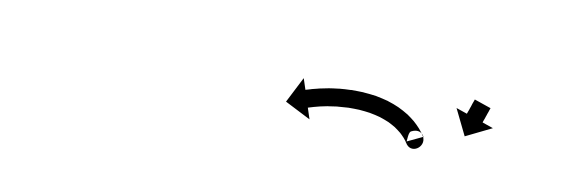

<svg xmlns="http://www.w3.org/2000/svg" viewBox="-24 -621 640 214"><g transform="rotate(10 295.5 -514.0)"><path d="M521.6 -539.9C521.6 -540 521.6 -540 521.6 -540.1L502.7 -546.6C502.7 -546.6 502.7 -546.5 502.7 -546.4C502.6 -546.2 502.5 -546.1 502.5 -545.9C502.4 -545.6 502.3 -545.3 502.2 -545C502.1 -544.7 501.9 -544.3 501.8 -543.9C501.6 -543.5 501.5 -543.1 501.3 -542.6C501.2 -542.1 501 -541.7 500.8 -541.2C500.7 -540.7 500.5 -540.1 500.3 -539.6C500.1 -539.1 499.9 -538.5 499.8 -538C499.6 -537.5 499.4 -536.9 499.2 -536.4C499 -535.9 498.8 -535.4 498.7 -534.8C498.5 -534.4 498.3 -533.9 498.2 -533.4C498 -533 497.9 -532.5 497.7 -532.1C497.6 -531.7 497.5 -531.4 497.3 -531C497.2 -530.7 497.1 -530.4 497 -530.1C497 -530 496.9 -529.8 496.8 -529.6C496.8 -529.5 496.8 -529.5 496.8 -529.4L484.3 -533.7L498.7 -504.2L528.1 -518.6L515.7 -522.9C515.7 -522.9 515.7 -523 515.8 -523.1C515.8 -523.2 515.9 -523.4 515.9 -523.6C516 -523.9 516.1 -524.2 516.2 -524.5C516.4 -524.8 516.5 -525.2 516.6 -525.6C516.8 -526 516.9 -526.4 517.1 -526.9C517.2 -527.4 517.4 -527.8 517.6 -528.3C517.7 -528.8 517.9 -529.4 518.1 -529.9C518.3 -530.4 518.5 -531 518.7 -531.5C518.8 -532 519 -532.6 519.2 -533.1C519.4 -533.6 519.6 -534.1 519.8 -534.7C519.9 -535.1 520.1 -535.6 520.3 -536.1C520.4 -536.5 520.6 -537 520.7 -537.4C520.8 -537.8 521 -538.1 521.1 -538.5C521.2 -538.8 521.3 -539.1 521.4 -539.4C521.4 -539.5 521.5 -539.7 521.6 -539.9ZM435.5 -486.1C442.4 -473.5 458.4 -484.4 453.2 -495.5L435.1 -486.9C437 -483 435.1 -497.3 438.9 -499.2C451.7 -505.8 455.3 -491.6 453 -495.7C453 -495.7 453 -495.8 452.9 -495.9C452.9 -495.9 452.9 -496 452.9 -496C452.3 -497 451.6 -498 450.9 -499C450.9 -499 450.9 -499.1 450.8 -499.1C450.8 -499.2 450.7 -499.3 450.7 -499.3C449.5 -501 448.1 -502.6 446.8 -504.2C446.8 -504.2 446.7 -504.3 446.6 -504.4C446.6 -504.5 446.5 -504.5 446.5 -504.5C444.5 -506.7 442.5 -508.7 440.3 -510.6C440.3 -510.6 440.2 -510.7 440.2 -510.7C440.1 -510.8 440 -510.9 440 -510.9C437.3 -513.1 434.5 -515.2 431.6 -517.2C431.6 -517.2 431.5 -517.2 431.4 -517.3C431.3 -517.4 431.2 -517.4 431.2 -517.4C427.8 -519.5 424.3 -521.4 420.7 -523.1C420.7 -523.1 420.6 -523.2 420.5 -523.2C420.4 -523.3 420.3 -523.3 420.3 -523.3C416.3 -525.1 412.2 -526.6 408 -527.9C408 -527.9 407.9 -528 407.8 -528C407.7 -528 407.6 -528.1 407.6 -528.1C403.1 -529.3 398.6 -530.3 394.1 -531.2C394.1 -531.2 394 -531.2 393.9 -531.2C393.8 -531.2 393.7 -531.3 393.7 -531.3C389 -531.9 384.2 -532.5 379.5 -532.8C379.5 -532.8 379.4 -532.8 379.3 -532.8C379.2 -532.8 379.2 -532.9 379.2 -532.9C374.4 -533.1 369.7 -533.1 365 -533.1C365 -533.1 364.9 -533 364.9 -533C364.8 -533 364.7 -533 364.7 -533C360.3 -532.9 355.8 -532.6 351.4 -532.2C351.4 -532.2 351.4 -532.1 351.3 -532.1C351.2 -532.1 351.2 -532.1 351.2 -532.1C347.2 -531.7 343.3 -531.1 339.3 -530.5C339.3 -530.5 339.3 -530.5 339.2 -530.4C339.2 -530.4 339.1 -530.4 339.1 -530.4C335.8 -529.8 332.5 -529.1 329.2 -528.4C329.2 -528.4 329.2 -528.4 329.1 -528.4C329.1 -528.4 329.1 -528.3 329.1 -528.3C326.5 -527.7 324 -527.1 321.5 -526.4C321.5 -526.4 321.5 -526.4 321.5 -526.4C321.4 -526.4 321.4 -526.3 321.4 -526.3C319.8 -525.9 318.2 -525.4 316.6 -524.9C316.6 -524.9 316.6 -524.9 316.6 -524.9C316.5 -524.9 316.5 -524.9 316.5 -524.9C316 -524.7 315.4 -524.5 314.9 -524.4L310.8 -536.9L295.9 -507.7L325.1 -492.8L321 -505.3C321.6 -505.5 322.1 -505.7 322.6 -505.8C322.6 -505.8 322.6 -505.8 322.6 -505.8C322.6 -505.8 322.6 -505.8 322.6 -505.8C324 -506.3 325.5 -506.7 327 -507.1C327 -507.1 327 -507.1 326.9 -507.1C326.9 -507.1 326.9 -507.1 326.9 -507.1C329.2 -507.8 331.5 -508.4 333.8 -508.9C333.8 -508.9 333.8 -508.9 333.7 -508.9C333.7 -508.9 333.7 -508.9 333.7 -508.9C336.7 -509.6 339.7 -510.2 342.8 -510.8C342.8 -510.8 342.7 -510.8 342.7 -510.7C342.6 -510.7 342.6 -510.7 342.6 -510.7C346.2 -511.3 349.9 -511.8 353.5 -512.3C353.5 -512.3 353.5 -512.3 353.4 -512.3C353.3 -512.2 353.3 -512.2 353.3 -512.2C357.4 -512.6 361.5 -512.9 365.6 -513.1C365.6 -513.1 365.5 -513.1 365.4 -513.1C365.4 -513.1 365.3 -513.1 365.3 -513.1C369.6 -513.1 374 -513.1 378.3 -512.9C378.3 -512.9 378.2 -512.9 378.1 -512.9C378 -512.9 378 -512.9 378 -512.9C382.2 -512.6 386.5 -512.1 390.7 -511.5C390.7 -511.5 390.6 -511.5 390.5 -511.5C390.4 -511.5 390.4 -511.5 390.4 -511.5C394.4 -510.8 398.3 -509.9 402.3 -508.8C402.3 -508.8 402.2 -508.8 402.1 -508.8C402 -508.9 401.9 -508.9 401.9 -508.9C405.4 -507.8 409 -506.4 412.4 -505C412.4 -505 412.3 -505 412.2 -505.1C412.1 -505.1 412 -505.2 412 -505.2C415 -503.7 417.9 -502.1 420.8 -500.4C420.8 -500.4 420.7 -500.4 420.6 -500.5C420.5 -500.6 420.4 -500.6 420.4 -500.6C422.7 -499 425 -497.3 427.2 -495.5C427.2 -495.5 427.2 -495.6 427.1 -495.6C427 -495.7 426.9 -495.8 426.9 -495.8C428.6 -494.2 430.3 -492.6 431.8 -490.9C431.8 -490.9 431.8 -491 431.7 -491.1C431.6 -491.2 431.6 -491.2 431.6 -491.2C432.6 -490 433.6 -488.8 434.6 -487.5C434.6 -487.5 434.5 -487.5 434.5 -487.6C434.4 -487.7 434.4 -487.8 434.4 -487.8C434.8 -487.1 435.2 -486.5 435.6 -485.8C435.6 -485.8 435.6 -485.9 435.6 -485.9C435.5 -486 435.5 -486.1 435.5 -486.1Z"/></g></svg>

Font: FRB American Cursive Just Arrows Extrabold
Style: Bold Italic
Weight: 800
Italic angle: -25°
Version: Version 2.0;Modular Font Editor K font №1